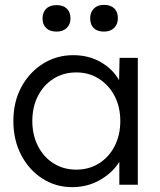

<svg xmlns="http://www.w3.org/2000/svg" viewBox="-20 -760 660 790"><path d="M277 10Q209 10 154 -25.5Q99 -61 67 -122.5Q35 -184 35 -262Q35 -341 68 -402Q101 -463 157 -498Q213 -533 281 -533Q345 -533 394.5 -504.5Q444 -476 470 -430L472 -522H547V0H471V-94Q443 -49 391.5 -19.5Q340 10 277 10ZM294 -62Q346 -62 387 -87.5Q428 -113 451.5 -158.5Q475 -204 475 -262Q475 -320 451.5 -365Q428 -410 387 -436Q346 -462 294 -462Q241 -462 200 -436Q159 -410 136 -365Q113 -320 113 -262Q113 -205 136 -159.5Q159 -114 200 -88Q241 -62 294 -62ZM408 -630Q380 -630 365.5 -644.5Q351 -659 351 -685Q351 -709 366 -724.5Q381 -740 408 -740Q435 -740 450 -725.5Q465 -711 465 -685Q465 -660 449.5 -645Q434 -630 408 -630ZM213 -630Q185 -630 170 -644.5Q155 -659 155 -684Q155 -709 170 -724Q185 -739 213 -739Q240 -739 255 -724.5Q270 -710 270 -684Q270 -660 254.5 -645Q239 -630 213 -630Z"/></svg>

Font: Lexend Light
Style: Regular
Weight: 300
Designer: Bonnie Shaver-Troup, Thomas Jockin
Foundry: Lexend
Version: Version 1.007; ttfautohint (v1.8.3)